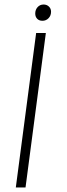

<svg xmlns="http://www.w3.org/2000/svg" viewBox="-20 -831 295 850"><path d="M140 -685H183L93 -1H50ZM136 -771Q136 -788 146.5 -799.5Q157 -811 173 -811Q187 -811 196.5 -802Q206 -793 206 -779Q206 -762 195 -750.5Q184 -739 168 -739Q153 -739 144.5 -748Q136 -757 136 -771Z"/></svg>

Font: Bellota Text Light
Style: Italic
Weight: 300
Italic angle: -7.5°
Designer: Kemie Guaida
Foundry: Kemie Guaida
Version: Version 4.001